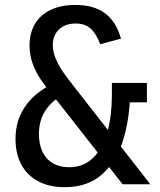

<svg xmlns="http://www.w3.org/2000/svg" viewBox="-20 -762 660 794"><path d="M442.7 -419H587.5V-338.7H489.8L518.8 -382.3Q516.3 -270.5 489.1 -182.3Q461.8 -94.2 402.3 -41.1Q342.8 12 247.7 12Q182.8 12 137.1 -12.8Q91.3 -37.5 67.8 -82.3Q44.2 -127.2 44.2 -186.8Q44.2 -248.3 68.8 -295.8Q93.3 -343.3 135.7 -376.7Q178 -410 234.2 -432.8L263.5 -382.2Q205.7 -356.2 173.3 -312.9Q141 -269.7 141 -207.2Q141 -166 155.3 -135.2Q169.7 -104.3 197.8 -87.4Q226 -70.5 265.5 -70.5Q327 -70.5 366.7 -110.7Q406.3 -150.8 424.5 -218.2Q442.7 -285.5 442.7 -369.8ZM292.5 -664.8Q263.8 -664.8 242.6 -653.7Q221.3 -642.5 209.8 -622.3Q198.2 -602.2 198.2 -575.8Q198.2 -547.5 211.1 -517.8Q224 -488.2 242.8 -461.4Q261.7 -434.7 293 -395.2Q300.7 -385.7 307.8 -376.2L601.7 0H487L220.2 -340.2L204.8 -358.5Q169.8 -402.2 149.8 -431.3Q129.7 -460.5 115.9 -496.7Q102.2 -532.8 102.2 -573.8Q102.2 -624.8 124.2 -662.6Q146.3 -700.3 188.9 -720.9Q231.5 -741.5 291.8 -741.5Q367.7 -741.5 414 -707.3Q460.3 -673.2 480.3 -602.3L394.3 -579Q378.8 -622 355.2 -643.4Q331.7 -664.8 292.5 -664.8Z"/></svg>

Font: Monaspace Neon Var
Style: Regular
Weight: 400
Designer: Riley Cran and the Lettermatic Team
Version: Version 1.000 (Monaspace Neon Var)